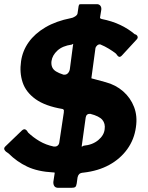

<svg xmlns="http://www.w3.org/2000/svg" viewBox="-21 -825 712 921"><path d="M631 -215Q623 -156 589.5 -109.5Q556 -63 503 -34Q450 -5 380 3Q365 4 359 10Q353 16 351 26L347 55Q345 68 340 72Q335 76 320 76H259Q245 76 239.5 67.5Q234 59 235 47L240 14Q242 4 241 3Q240 2 233 2Q160 -2 110 -25.5Q60 -49 20 -89Q6 -97 1 -105.5Q-4 -114 4 -122L84 -199Q94 -208 101.5 -203.5Q109 -199 114 -189Q138 -166 168.5 -148Q199 -130 237 -122Q249 -121 255.5 -126.5Q262 -132 263 -139L285 -285Q286 -294 285.5 -296.5Q285 -299 280 -302Q196 -316 149.5 -349.5Q103 -383 87.5 -430Q72 -477 80 -531Q87 -581 116.5 -622.5Q146 -664 197 -694Q248 -724 319 -738Q328 -739 339 -746Q350 -753 351 -761L356 -795Q358 -803 360 -804Q362 -805 367 -805H444Q454 -805 460 -798Q466 -791 465 -779L459 -742Q458 -738 460 -737Q462 -736 466 -734Q517 -724 556.5 -705Q596 -686 625 -661Q635 -659 638.5 -651Q642 -643 634 -635L563 -558Q555 -550 549 -553Q543 -556 535 -568Q521 -579 501.5 -591Q482 -603 460 -612Q451 -613 444.5 -606.5Q438 -600 437 -595L418 -455Q417 -449 418 -449Q419 -449 426 -447L485 -431Q534 -418 569.5 -387Q605 -356 622 -312Q639 -268 631 -215ZM329 -607Q331 -615 329.5 -614.5Q328 -614 323 -611Q279 -605 254.5 -582.5Q230 -560 226 -532Q224 -516 229 -503.5Q234 -491 247.5 -482.5Q261 -474 283 -467Q296 -465 304 -473Q312 -481 314 -493ZM371 -124Q370 -120 373 -122Q376 -124 380 -126Q423 -130 450.5 -153Q478 -176 481 -205Q485 -232 470 -250Q455 -268 412 -279Q393 -280 390 -261L371 -124Z"/></svg>

Font: Libre Franklin ExtraBold
Style: Italic
Weight: 800
Italic angle: -8°
Designer: Pablo Impallari, Rodrigo Fuenzalida, Nhung Nguyen
Foundry: Impallari Type
Version: Version 3.000